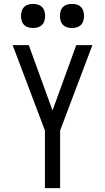

<svg xmlns="http://www.w3.org/2000/svg" viewBox="-20 -967 540 987"><path d="M211 0V-296L45 -735H128L250 -399L372 -735H455L289 -296V0ZM350 -823Q338 -823 325.5 -826.5Q313 -830 304 -839Q295 -848 291.5 -860.5Q288 -873 288 -885Q288 -897 291.5 -909.5Q295 -922 304 -931Q313 -940 325.5 -943.5Q338 -947 350 -947Q362 -947 374.5 -943.5Q387 -940 396 -931Q405 -922 408.5 -909.5Q412 -897 412 -885Q412 -873 408.5 -860.5Q405 -848 396 -839Q387 -830 374.5 -826.5Q362 -823 350 -823ZM150 -823Q138 -823 125.5 -826.5Q113 -830 104 -839Q95 -848 91.5 -860.5Q88 -873 88 -885Q88 -897 91.5 -909.5Q95 -922 104 -931Q113 -940 125.5 -943.5Q138 -947 150 -947Q162 -947 174.5 -943.5Q187 -940 196 -931Q205 -922 208.5 -909.5Q212 -897 212 -885Q212 -873 208.5 -860.5Q205 -848 196 -839Q187 -830 174.5 -826.5Q162 -823 150 -823Z"/></svg>

Font: HulyMono
Style: Regular
Weight: 400
Monospace: yes
Designer: Belleve Invis
Foundry: Belleve Invis
Version: Version 33.2.5; ttfautohint (v1.8.4)